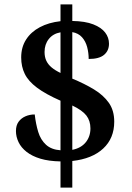

<svg xmlns="http://www.w3.org/2000/svg" viewBox="-20 -780 603 879"><path d="M257 -41Q203 -42 165 -53.5Q127 -65 102 -84.5Q77 -104 65 -129Q53 -154 53 -180Q53 -206 65 -222.5Q77 -239 96.5 -247.5Q116 -256 139 -256Q144 -212 155 -176Q166 -140 190.5 -117.5Q215 -95 257 -92V-319Q189 -349 149.5 -378.5Q110 -408 93.5 -441.5Q77 -475 77 -517Q77 -564 99.5 -599Q122 -634 162.5 -655.5Q203 -677 257 -683V-760H311V-684Q370 -683 407 -668.5Q444 -654 461.5 -631Q479 -608 479 -580Q479 -548 456.5 -529Q434 -510 386 -510Q386 -538 379 -564.5Q372 -591 355.5 -609.5Q339 -628 311 -633V-420Q367 -397 410.5 -370.5Q454 -344 478.5 -309Q503 -274 503 -223Q503 -147 452.5 -100Q402 -53 311 -43V79H257ZM311 -94Q351 -102 372.5 -128.5Q394 -155 394 -192Q394 -227 375.5 -251Q357 -275 311 -297ZM257 -632Q223 -626 203.5 -601.5Q184 -577 184 -542Q184 -519 192 -502Q200 -485 216 -471.5Q232 -458 257 -446Z"/></svg>

Font: Noto Serif Hebrew SemiBold
Style: Regular
Weight: 600
Version: Version 2.003